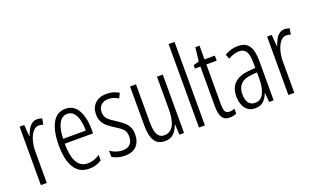

<svg xmlns="http://www.w3.org/2000/svg" viewBox="-81 -1196 2699 1643"><g transform="rotate(-20 1268.5 -375.0)"><path d="M229 -541Q239 -541 251 -539Q263 -537 274 -532L264 -478Q257 -481 246.5 -483.5Q236 -486 226 -486Q193 -486 169.5 -456Q146 -426 133.5 -378.5Q121 -331 122 -279V0H68V-532H110L118 -427H121Q131 -456 145 -482Q159 -508 179.5 -524.5Q200 -541 229 -541Z M488 -542Q542 -542 575 -509Q608 -476 623.5 -422Q639 -368 639 -305V-263H381Q382 -37 511 -37Q567 -37 621 -74V-23Q596 -7 567.5 1.5Q539 10 507 10Q444 10 404.5 -24.5Q365 -59 346.5 -121Q328 -183 328 -265Q328 -395 368 -468.5Q408 -542 488 -542ZM488 -496Q441 -496 413.5 -449.5Q386 -403 382 -307H589Q589 -358 579 -401Q569 -444 546.5 -470Q524 -496 488 -496Z M975 -134Q975 -66 938.5 -28Q902 10 833 10Q796 10 766 0.5Q736 -9 717 -21V-78Q738 -61 768.5 -50.5Q799 -40 832 -40Q875 -40 898 -64.5Q921 -89 921 -133Q921 -175 899.5 -198Q878 -221 833 -248Q799 -269 773.5 -290Q748 -311 733 -339Q718 -367 718 -407Q718 -466 755.5 -504Q793 -542 861 -542Q924 -542 973 -511L951 -467Q911 -495 861 -495Q820 -495 795 -472Q770 -449 770 -408Q770 -370 791.5 -346.5Q813 -323 861 -294Q894 -273 919.5 -252Q945 -231 960 -203.5Q975 -176 975 -134Z M1372 -532V0H1330L1325 -92H1321Q1307 -50 1277.5 -20Q1248 10 1197 10Q1131 10 1102.5 -37.5Q1074 -85 1074 -173V-532H1128V-185Q1128 -109 1147.5 -74Q1167 -39 1206 -39Q1262 -39 1290.5 -88Q1319 -137 1319 -240V-532Z M1562 0H1508V-760H1562Z M1801 -38Q1813 -38 1825.5 -41Q1838 -44 1848 -49V-3Q1835 3 1820 6.5Q1805 10 1787 10Q1738 10 1718 -23.5Q1698 -57 1698 -123V-486H1648V-517L1699 -532L1714 -657H1752V-532H1846V-486H1752V-126Q1752 -81 1761.5 -59.5Q1771 -38 1801 -38Z M2058 -542Q2127 -542 2157.5 -497.5Q2188 -453 2188 -360V0H2147L2140 -84H2138Q2123 -44 2095.5 -17Q2068 10 2019 10Q1977 10 1950.5 -11Q1924 -32 1911.5 -66Q1899 -100 1899 -140Q1899 -219 1944.5 -261Q1990 -303 2074 -310L2135 -315V-358Q2135 -433 2115.5 -464.5Q2096 -496 2052 -496Q2031 -496 2006.5 -489Q1982 -482 1954 -465L1936 -507Q1993 -542 2058 -542ZM2080 -269Q1954 -257 1954 -141Q1954 -88 1974.5 -61Q1995 -34 2033 -34Q2085 -34 2110.5 -83.5Q2136 -133 2136 -216V-274Z M2483 -541Q2493 -541 2505 -539Q2517 -537 2528 -532L2518 -478Q2511 -481 2500.5 -483.5Q2490 -486 2480 -486Q2447 -486 2423.5 -456Q2400 -426 2387.5 -378.5Q2375 -331 2376 -279V0H2322V-532H2364L2372 -427H2375Q2385 -456 2399 -482Q2413 -508 2433.5 -524.5Q2454 -541 2483 -541Z"/></g></svg>

Font: Noto Sans Ethiopic ExtraCondensed Light
Style: Regular
Weight: 300
Width: 2
Designer: Monotype Design Team
Foundry: Monotype Imaging Inc.
Version: Version 2.102; ttfautohint (v1.8.4.7-5d5b)